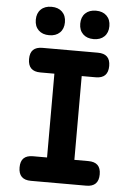

<svg xmlns="http://www.w3.org/2000/svg" viewBox="-62 -1004 725 1050"><g transform="rotate(5 300.0 -479.0)"><path d="M375 -135H452Q486 -135 503 -118.5Q520 -102 520 -68Q520 -34 503 -17Q486 0 452 0H148Q114 0 97 -17Q80 -34 80 -68Q80 -102 97 -118.5Q114 -135 148 -135H225V-595H148Q114 -595 97 -612Q80 -629 80 -663Q80 -697 97 -713.5Q114 -730 148 -730H452Q486 -730 503 -713.5Q520 -697 520 -663Q520 -629 503 -612Q486 -595 452 -595H375ZM422 -802Q385 -802 363.5 -823Q342 -844 342 -880Q342 -916 363.5 -937Q385 -958 422 -958Q459 -958 480.5 -937Q502 -916 502 -880Q502 -844 480.5 -823Q459 -802 422 -802ZM178 -802Q141 -802 119.5 -823Q98 -844 98 -880Q98 -916 119.5 -937Q141 -958 178 -958Q215 -958 236.5 -937Q258 -916 258 -880Q258 -844 236.5 -823Q215 -802 178 -802Z"/></g></svg>

Font: Maple Mono NL ExtraBold
Style: Regular
Weight: 800
Monospace: yes
Designer: subframe7536
Version: Version 7.000